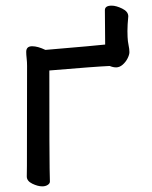

<svg xmlns="http://www.w3.org/2000/svg" viewBox="-20 -645 540 681"><path d="M130 16Q114 16 94.5 6.5Q75 -3 75 -19Q75 -31 75.5 -57Q76 -83 76 -411Q76 -425 74.5 -438Q73 -451 73 -461Q73 -481 94 -481Q114 -481 141 -468Q329 -484 353 -487L352 -609Q352 -625 376 -625Q392 -625 413.5 -614.5Q435 -604 435 -587Q432 -557 432 -535Q432 -529 432.5 -514Q433 -499 436 -485Q439 -471 439 -460Q439 -451 432.5 -438Q426 -425 415 -415.5Q404 -406 392 -406Q381 -406 369 -411Q321 -409 155 -395Q155 -76 156 -47Q157 -18 157 -1Q157 6 149 11Q141 16 130 16Z"/></svg>

Font: LXGW WenKai Mono Medium
Style: Regular
Weight: 500
Monospace: yes
Designer: LXGW / Fontworks Inc.
Foundry: LXGW / Fontworks Inc.
Version: Version 1.520; June 14, 2025